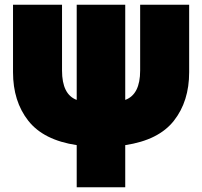

<svg xmlns="http://www.w3.org/2000/svg" viewBox="-20 -576 854 811"><path d="M509 215H304V37Q164 16 99.5 -66Q35 -148 35 -271V-556H242V-278Q242 -177 304 -154V-556H509V-154Q572 -177 572 -278V-556H779V-271Q779 -148 714.5 -66Q650 16 509 37Z"/></svg>

Font: Repo
Style: ExtraBlack
Weight: 1000
Designer: Stefan Peev
Foundry: Context Ltd
Version: Version 001.000